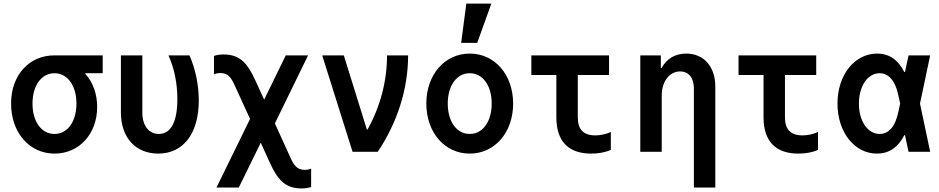

<svg xmlns="http://www.w3.org/2000/svg" viewBox="-20 -850 5260 1075"><path d="M285 -100C212 -100 162 -169 162 -270C162 -371 212 -440 285 -440C358 -440 408 -371 408 -270C408 -169 358 -100 285 -100ZM286 10C422 10 524 -99 524 -251C524 -325 500 -390 458 -436V-440H555V-540H285C145 -540 42 -432 42 -270C42 -108 144 10 286 10Z M1041 -540H923C955 -471 973 -385 973 -295C973 -168 937 -100 869 -100C813 -100 777 -147 777 -220V-540H657V-220C657 -79 740 10 866 10C1007 10 1093 -103 1093 -288C1093 -372 1075 -462 1041 -540Z M1192 200H1317L1440 -51L1490 59C1533 153 1574 205 1668 205C1687 205 1704 203 1722 197V94C1711 99 1698 101 1686 101C1644 101 1626 77 1605 30L1519 -159L1705 -540H1580L1459 -292L1410 -399C1367 -493 1326 -545 1232 -545C1213 -545 1196 -543 1178 -537V-434C1189 -439 1202 -441 1214 -441C1256 -441 1274 -417 1295 -370L1380 -184Z M1954 0H2095C2206 -166 2265 -354 2265 -540H2147C2147 -397 2110 -255 2038 -125H2034L1905 -540H1784Z M2610 10C2750 10 2853 -108 2853 -270C2853 -432 2750 -550 2610 -550C2470 -550 2367 -432 2367 -270C2367 -108 2470 10 2610 10ZM2610 -100C2537 -100 2487 -169 2487 -270C2487 -371 2537 -440 2610 -440C2683 -440 2733 -371 2733 -270C2733 -169 2683 -100 2610 -100ZM2731 -830H2591L2562 -610H2652Z M3215 -193V-430H3390V-540H2955V-430H3095V-193C3095 -60 3162 10 3290 10C3331 10 3370 3 3400 -11V-111C3371 -98 3341 -92 3313 -92C3247 -92 3215 -125 3215 -193Z M3565 0H3685V-315C3685 -394 3728 -450 3788 -450C3836 -450 3865 -414 3865 -355V200H3985V-365C3985 -477 3921 -550 3822 -550C3760 -550 3712 -521 3684 -469H3680V-540H3565Z M4375 -193V-430H4550V-540H4115V-430H4255V-193C4255 -60 4322 10 4450 10C4491 10 4530 3 4560 -11V-111C4531 -98 4501 -92 4473 -92C4407 -92 4375 -125 4375 -193Z M4891 -550C4765 -550 4669 -431 4669 -270C4669 -110 4764 10 4890 10C4957 10 5008 -24 5043 -93H5047L5067 0H5188L5131 -270L5188 -540H5067L5047 -447H5043C5008 -516 4958 -550 4891 -550ZM5009 -220C4992 -141 4956 -100 4905 -100C4838 -100 4789 -172 4789 -270C4789 -368 4838 -440 4905 -440C4955 -440 4992 -399 5009 -320L5020 -270Z"/></svg>

Font: CommitMono-dimboump
Style: Bold
Weight: 700
Monospace: yes
Designer: Eigil Nikolajsen
Foundry: Eigil Nikolajsen
Version: Version 1.143